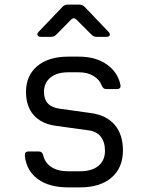

<svg xmlns="http://www.w3.org/2000/svg" viewBox="-20 -805 640 834"><path d="M276 9Q194 9 144.5 -27Q95 -63 88 -128Q86 -147 104 -147H149Q164 -147 168 -130Q175 -98 203 -79.5Q231 -61 276 -61H327Q379 -61 407.5 -84.5Q436 -108 436 -150Q436 -188 417.5 -211.5Q399 -235 363 -239L219 -259Q159 -268 126 -305.5Q93 -343 93 -406Q93 -477 142 -518Q191 -559 276 -559H323Q396 -559 444 -525Q492 -491 503 -437Q507 -418 487 -418H442Q428 -418 422 -433Q413 -458 387 -474.5Q361 -491 323 -491H276Q227 -491 199 -468Q171 -445 171 -406Q171 -342 238 -333L374 -314Q442 -305 478 -263Q514 -221 514 -152Q514 -76 464.5 -33.5Q415 9 327 9ZM158 -645Q146 -645 143 -652Q140 -659 148 -667L252 -776Q261 -785 274 -785H325Q338 -785 347 -776L451 -667Q459 -659 456.5 -652Q454 -645 442 -645H400Q387 -645 378 -654L313 -719Q300 -732 288 -719L224 -654Q215 -645 202 -645Z"/></svg>

Font: Pitagon Sans Mono Light
Style: Regular
Weight: 300
Monospace: yes
Designer: Travis Tran
Foundry: Pitagon
Version: Version 1.001; ttfautohint (v1.8.4.7-5d5b);gftools[0.9.26]